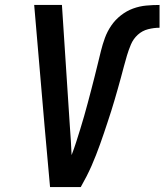

<svg xmlns="http://www.w3.org/2000/svg" viewBox="-20 -755 664 775"><path d="M182 0 160 -245 118 -735H230L262 -245Q264 -216 266 -187Q268 -158 269 -129Q279 -155 287.5 -181.5Q296 -208 304 -234Q312 -260 319.5 -286Q327 -312 334 -338.5Q341 -365 348 -391.5Q355 -418 361.5 -444Q368 -470 374.5 -496.5Q381 -523 387.5 -549.5Q394 -576 403.5 -602Q413 -628 429 -651.5Q445 -675 468 -693Q491 -711 517 -720.5Q543 -730 570 -732.5Q597 -735 624 -735V-643Q601 -643 577.5 -637Q554 -631 536 -614.5Q518 -598 508.5 -575.5Q499 -553 492.5 -531Q486 -509 480 -486.5Q474 -464 468 -441.5Q462 -419 455.5 -396.5Q449 -374 442.5 -351.5Q436 -329 429 -307Q422 -285 414.5 -262.5Q407 -240 399.5 -217.5Q392 -195 384 -173Q376 -151 367.5 -129Q359 -107 349.5 -85.5Q340 -64 329 -42.5Q318 -21 306 0Z"/></svg>

Font: Iosevka SS04 SmBd Ex Obl
Style: Regular
Weight: 600
Width: 7
Italic angle: -9°
Monospace: yes
Designer: Belleve Invis
Foundry: Belleve Invis
Version: Version 19.0.0; ttfautohint (v1.8.4)